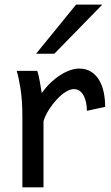

<svg xmlns="http://www.w3.org/2000/svg" viewBox="-20 -801 475 821"><path d="M75.7 0V-300.3Q75.7 -372.6 67.6 -422.6Q59.6 -472.7 51.3 -498H139.2Q142.1 -490.2 145 -477.8Q147.9 -465.3 150.4 -451.7Q152.8 -438 154.8 -424.8L158.7 -402.8Q176.3 -428.2 197 -447.8Q217.8 -467.3 239 -480.7Q260.3 -494.1 280.5 -501Q300.8 -507.8 317.4 -507.8Q348.1 -507.8 369.4 -494.4Q390.6 -481 404.1 -458.3Q417.5 -435.5 423.6 -406Q429.7 -376.5 429.7 -344.2L351.6 -327.1Q351.6 -345.2 348.1 -362.1Q344.7 -378.9 337.9 -391.8Q331.1 -404.8 320.6 -412.4Q310.1 -419.9 295.4 -419.9Q279.8 -419.9 260.7 -408Q241.7 -396 223.4 -376.5Q205.1 -356.9 189.5 -332.5Q173.8 -308.1 166 -283.2V0ZM417.5 -781.2 212.4 -571.3H134.3L305.2 -781.2Z"/></svg>

Font: Andika New Basic
Style: Regular
Weight: 400
Designer: Victor Gaultney, Annie Olsen, Julie Remington, Don Collingsworth, Eric Hays
Foundry: SIL International
Version: Version 5.500